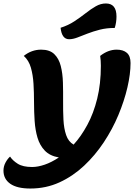

<svg xmlns="http://www.w3.org/2000/svg" viewBox="-82 -886 797 1106"><path d="M93 200Q16 200 -23 172.5Q-62 145 -62 97Q-62 72 -50 50Q-38 28 -24 16Q-9 39 20.5 57.5Q50 76 103 76Q136 76 175.5 62.5Q215 49 257 21Q205 12 176 -18.5Q147 -49 134 -93Q121 -137 117.5 -189.5Q114 -242 114 -297Q114 -352 111 -403Q108 -454 96 -496Q84 -538 55 -564Q100 -600 155 -600Q204 -600 230.5 -574.5Q257 -549 268 -506Q279 -463 280.5 -410Q282 -357 281.5 -302Q281 -247 283.5 -196.5Q286 -146 299 -108Q312 -70 342 -53Q385 -100 421 -166.5Q457 -233 478 -318Q499 -403 499 -507Q499 -521 498 -536.5Q497 -552 495 -564Q541 -600 590 -600Q628 -600 649 -581.5Q670 -563 670 -523Q670 -460 652 -382.5Q634 -305 600 -223.5Q566 -142 516 -66.5Q466 9 402 69Q338 129 260.5 164.5Q183 200 93 200ZM316 -660Q274 -660 267 -726Q311 -740 346 -763Q381 -786 411.5 -810Q442 -834 470 -850Q498 -866 528 -866Q589 -866 589 -791Q589 -757 579 -725Q532 -725 493 -715Q454 -705 422 -692.5Q390 -680 364 -670Q338 -660 316 -660Z"/></svg>

Font: Lemonada SemiBold
Style: Regular
Weight: 600
Designer: Mohamed Gaber (Arabic), Eduardo Tunni (Latin)
Foundry: Kief Type Foundry
Version: Version 4.005; ttfautohint (v1.8.3)